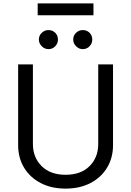

<svg xmlns="http://www.w3.org/2000/svg" viewBox="-20 -1111 781 1144"><path d="M565.3 -727.3H653.4V-245.7Q653.4 -171.2 618.4 -112.7Q583.5 -54.3 519.9 -20.8Q456.3 12.8 370.7 12.8Q285.2 12.8 221.6 -20.8Q158 -54.3 123 -112.7Q88.1 -171.2 88.1 -245.7V-727.3H176.1V-252.8Q176.1 -172.9 228 -121.3Q279.8 -69.6 370.7 -69.6Q462 -69.6 513.7 -121.3Q565.3 -172.9 565.3 -252.8ZM268.5 -818.2Q246.1 -818.2 228.9 -835.4Q211.6 -852.6 211.6 -875Q211.6 -899.5 228.9 -915.7Q246.1 -931.8 268.5 -931.8Q293 -931.8 309.1 -915.7Q325.3 -899.5 325.3 -875Q325.3 -852.6 309.1 -835.4Q293 -818.2 268.5 -818.2ZM473 -818.2Q450.6 -818.2 433.4 -835.4Q416.2 -852.6 416.2 -875Q416.2 -899.5 433.4 -915.7Q450.6 -931.8 473 -931.8Q497.5 -931.8 513.7 -915.7Q529.8 -899.5 529.8 -875Q529.8 -852.6 513.7 -835.4Q497.5 -818.2 473 -818.2ZM536.9 -1090.9V-1019.9H204.5V-1090.9Z"/></svg>

Font: Inter Zeller
Style: Regular
Weight: 400
Designer: Rasmus Andersson; Joe Bland
Foundry: zeller
Version: Version 3.015;git-dec3a8cb1